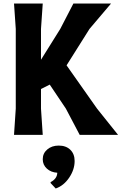

<svg xmlns="http://www.w3.org/2000/svg" viewBox="-20 -770 694 1096"><path d="M70 -150V-605L60 -750H224L214 -605V-429L324 -605L399 -750H614L491 -605L360 -397L534 -150L654 0H435L356 -150L264 -287L214 -262V-150L224 0H60ZM406 149Q406 198 375 244Q344 290 298 306L268 274L270 269Q306 250 307 216Q271 214 247.5 192.5Q224 171 224 139Q224 105 250 83Q276 61 315 61Q357 61 381.5 85Q406 109 406 149Z"/></svg>

Font: Farro
Style: Bold
Weight: 700
Designer: Aceler Chua
Foundry: Grayscale Limited
Version: Version 1.101